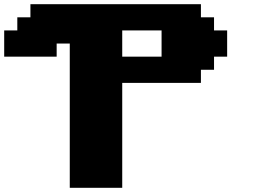

<svg xmlns="http://www.w3.org/2000/svg" viewBox="-20 -895 1227 915"><path d="M312.5 0H562.5V-500H937.5V-562.5H1000V-625H1062.5V-750H1000V-812.5H937.5V-875H125V-812.5H62.5V-750H0V-625H250V-687.5H312.5ZM750 -625H562.5V-750H750Z"/></svg>

Font: Faithful 32x
Style: Bold
Weight: 400
Foundry: Faithful Resource Pack
Version: Version 1.0; January 27, 2023